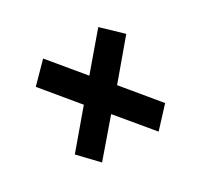

<svg xmlns="http://www.w3.org/2000/svg" viewBox="-94 -644 639 617"><g transform="rotate(-30 225.0 -335.5)"><path d="M333 -141 229 -266 126 -146 63 -212 168 -336 63 -463 129 -530 230 -408 333 -529 400 -465 292 -337 397 -210Z"/></g></svg>

Font: Inconsolata SemiCondensed Bold
Style: Regular
Weight: 700
Width: 4
Monospace: yes
Designer: Raph Levien, Cyreal, Brenton Simpson
Foundry: Raph Levien, Cyreal, Google
Version: Version 3.001; ttfautohint (v1.8.2.53-6de2)